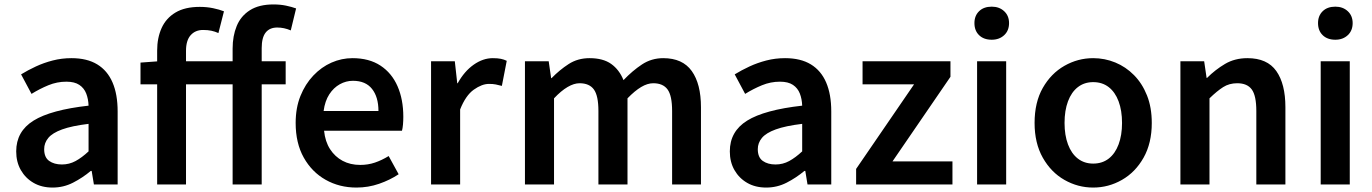

<svg xmlns="http://www.w3.org/2000/svg" viewBox="-20 -831 6183 865"><path d="M217 14Q168 14 131.5 -7Q95 -28 74 -64.5Q53 -101 53 -149Q53 -239 131 -287.5Q209 -336 379 -355Q378 -385 368.5 -409.5Q359 -434 337.5 -448.5Q316 -463 279 -463Q237 -463 198 -447Q159 -431 122 -408L75 -496Q106 -515 141.5 -531.5Q177 -548 217.5 -558.5Q258 -569 302 -569Q372 -569 418 -541Q464 -513 487 -459.5Q510 -406 510 -329V0H403L393 -61H389Q352 -30 309 -8Q266 14 217 14ZM259 -90Q292 -90 320.5 -105.5Q349 -121 379 -149V-273Q304 -264 260 -248Q216 -232 197.5 -209.5Q179 -187 179 -159Q179 -122 201.5 -106Q224 -90 259 -90Z M688 0V-603Q688 -660 708 -704.5Q728 -749 770.5 -774.5Q813 -800 880 -800Q912 -800 940.5 -794Q969 -788 989 -780L964 -682Q949 -689 932.5 -692.5Q916 -696 895 -696Q860 -696 839 -672.5Q818 -649 818 -602V0ZM1028 0V-612Q1028 -669 1046.5 -714Q1065 -759 1106 -785Q1147 -811 1212 -811Q1243 -811 1269 -805.5Q1295 -800 1314 -793L1290 -694Q1260 -707 1229 -707Q1195 -707 1177 -684.5Q1159 -662 1159 -614V0ZM613 -451V-549L695 -555H1267V-451Z M1586 14Q1509 14 1447 -21Q1385 -56 1348.5 -121Q1312 -186 1312 -277Q1312 -345 1333.5 -398.5Q1355 -452 1391.5 -490.5Q1428 -529 1473.5 -549Q1519 -569 1568 -569Q1643 -569 1694 -535.5Q1745 -502 1771 -442.5Q1797 -383 1797 -305Q1797 -286 1795.5 -269.5Q1794 -253 1791 -242H1440Q1445 -193 1467 -159Q1489 -125 1523.5 -106.5Q1558 -88 1603 -88Q1638 -88 1669 -98.5Q1700 -109 1731 -128L1776 -46Q1737 -20 1688 -3Q1639 14 1586 14ZM1438 -331H1685Q1685 -394 1656 -430.5Q1627 -467 1570 -467Q1539 -467 1511 -451.5Q1483 -436 1463.5 -406Q1444 -376 1438 -331Z M1922 0V-555H2029L2040 -456H2042Q2072 -510 2114 -539.5Q2156 -569 2200 -569Q2222 -569 2236.5 -566Q2251 -563 2263 -557L2241 -444Q2226 -448 2213.5 -450.5Q2201 -453 2183 -453Q2151 -453 2114.5 -427Q2078 -401 2053 -338V0Z M2345 0V-555H2452L2463 -479H2465Q2501 -516 2542 -542.5Q2583 -569 2636 -569Q2697 -569 2733.5 -543Q2770 -517 2789 -470Q2829 -512 2872 -540.5Q2915 -569 2968 -569Q3055 -569 3096.5 -511Q3138 -453 3138 -348V0H3008V-331Q3008 -400 2987.5 -428Q2967 -456 2923 -456Q2897 -456 2868.5 -439Q2840 -422 2807 -388V0H2676V-331Q2676 -400 2655.5 -428Q2635 -456 2591 -456Q2566 -456 2537 -439Q2508 -422 2476 -388V0Z M3432 14Q3383 14 3346.5 -7Q3310 -28 3289 -64.5Q3268 -101 3268 -149Q3268 -239 3346 -287.5Q3424 -336 3594 -355Q3593 -385 3583.5 -409.5Q3574 -434 3552.5 -448.5Q3531 -463 3494 -463Q3452 -463 3413 -447Q3374 -431 3337 -408L3290 -496Q3321 -515 3356.5 -531.5Q3392 -548 3432.5 -558.5Q3473 -569 3517 -569Q3587 -569 3633 -541Q3679 -513 3702 -459.5Q3725 -406 3725 -329V0H3618L3608 -61H3604Q3567 -30 3524 -8Q3481 14 3432 14ZM3474 -90Q3507 -90 3535.5 -105.5Q3564 -121 3594 -149V-273Q3519 -264 3475 -248Q3431 -232 3412.5 -209.5Q3394 -187 3394 -159Q3394 -122 3416.5 -106Q3439 -90 3474 -90Z M3837 0V-70L4098 -451H3866V-555H4262V-485L4001 -104H4271V0Z M4382 0V-555H4513V0ZM4448 -652Q4412 -652 4391 -672.5Q4370 -693 4370 -727Q4370 -760 4391 -780.5Q4412 -801 4448 -801Q4482 -801 4504 -780.5Q4526 -760 4526 -727Q4526 -693 4504 -672.5Q4482 -652 4448 -652Z M4905 14Q4836 14 4775.5 -20.5Q4715 -55 4678 -120.5Q4641 -186 4641 -277Q4641 -370 4678 -435Q4715 -500 4775.5 -534.5Q4836 -569 4905 -569Q4957 -569 5004.5 -549.5Q5052 -530 5089 -492.5Q5126 -455 5147.5 -401Q5169 -347 5169 -277Q5169 -186 5132 -120.5Q5095 -55 5034.5 -20.5Q4974 14 4905 14ZM4905 -94Q4946 -94 4975 -116.5Q5004 -139 5019.5 -180.5Q5035 -222 5035 -277Q5035 -333 5019.5 -374.5Q5004 -416 4975 -438.5Q4946 -461 4905 -461Q4865 -461 4836 -438.5Q4807 -416 4791.5 -374.5Q4776 -333 4776 -277Q4776 -222 4791.5 -180.5Q4807 -139 4836 -116.5Q4865 -94 4905 -94Z M5298 0V-555H5405L5416 -480H5418Q5455 -517 5499 -543Q5543 -569 5600 -569Q5689 -569 5730 -511Q5771 -453 5771 -348V0H5640V-331Q5640 -400 5619.5 -428Q5599 -456 5554 -456Q5518 -456 5490.5 -438.5Q5463 -421 5429 -388V0Z M5930 0V-555H6061V0ZM5996 -652Q5960 -652 5939 -672.5Q5918 -693 5918 -727Q5918 -760 5939 -780.5Q5960 -801 5996 -801Q6030 -801 6052 -780.5Q6074 -760 6074 -727Q6074 -693 6052 -672.5Q6030 -652 5996 -652Z"/></svg>

Font: Noto Sans TC SemiBold
Style: Regular
Weight: 600
Designer: Ryoko NISHIZUKA  (kana, bopomofo & ideographs); Paul D. Hunt (Latin, Greek & Cyrillic); Sandoll Communications , Soo-you
Foundry: Adobe
Version: Version 2.004-H2;hotconv 1.0.118;makeotfexe 2.5.65603